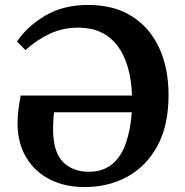

<svg xmlns="http://www.w3.org/2000/svg" viewBox="-20 -744 749 778"><path d="M323 14Q243 14 182 -17Q121 -48 86.5 -105.5Q52 -163 51 -241Q51 -269 54.5 -298.5Q58 -328 64 -357H515Q510 -489 454.5 -560.5Q399 -632 297 -632Q236 -632 183.5 -608Q131 -584 83 -541L49 -576Q91 -638 164 -681Q237 -724 337 -724Q442 -724 514.5 -678Q587 -632 625 -550Q663 -468 663 -359Q663 -236 618 -153Q573 -70 496 -28Q419 14 323 14ZM339 -48Q397 -48 434 -78.5Q471 -109 490 -163.5Q509 -218 514 -289H199Q197 -274 196 -258Q195 -242 195 -223Q195 -128 235 -88Q275 -48 339 -48Z"/></svg>

Font: Literata 36pt SemiBold
Style: Regular
Weight: 600
Designer: Latin by Veronika Burian and Jose Scaglione. Greek by Irene Vlachou. Cyrillic by Vera Evstafieva.
Foundry: TypeTogether
Version: Version 3.002